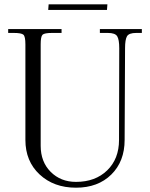

<svg xmlns="http://www.w3.org/2000/svg" viewBox="-20 -854 696 892"><path d="M477 -808H204L206 -834H479ZM18 -719H266V-701H222Q186 -701 177.5 -692.5Q169 -684 169 -648V-177Q169 -102 215.5 -55.5Q262 -9 333 -9Q423 -9 478 -62.5Q533 -116 533 -204L534 -630Q534 -670 524.5 -685.5Q515 -701 481 -701H444V-719H639V-701H613Q579 -701 570 -685.5Q561 -670 561 -630L559 -204Q559 -104 497 -43Q435 18 333 18Q230 18 164 -43.5Q98 -105 98 -204V-648Q98 -684 89 -692.5Q80 -701 44 -701H18Z"/></svg>

Font: Foglihten068fMac
Style: Regular
Weight: 500
Designer: gluk (gluksza@wp.pl)
Foundry: gluk (gluksza@wp.pl)
Version: Version 0.68